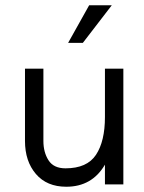

<svg xmlns="http://www.w3.org/2000/svg" viewBox="-20 -701 549 730"><path d="M379 -75Q330 9 232 9Q158 9 116.5 -39.5Q75 -88 75 -165V-440H145V-165Q145 -122 164.5 -91.5Q184 -61 229 -61Q311 -61 345 -112.5Q379 -164 379 -256V-440H449V0H379ZM405 -681 295 -538H239L319 -681Z"/></svg>

Font: Puffins on Iceburgs
Style: Regular
Weight: 400
Version: Version 1.0